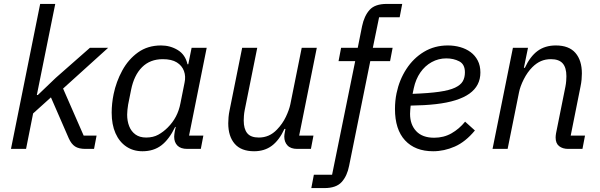

<svg xmlns="http://www.w3.org/2000/svg" viewBox="-20 -760 3063 980"><path d="M36 0 185 -740H262L188 -374L168 -275H173L265 -363L439 -516H532L302 -308L407 -68H473L460 0H416Q382 0 363 -12.5Q344 -25 331 -54L240 -263L149 -181L113 0Z M1005 0H936Q902 0 885.5 -17Q869 -34 869 -62Q869 -68 870 -75Q871 -82 872 -89L877 -112H874Q843 -48 803.5 -18Q764 12 707 12Q660 12 624.5 -12Q589 -36 569.5 -80Q550 -124 550 -185Q550 -208 552.5 -232Q555 -256 560 -280Q573 -343 604 -400Q635 -457 684.5 -492.5Q734 -528 802 -528Q849 -528 887.5 -504.5Q926 -481 937 -432H941L958 -516H1035L945 -68H1018ZM726 -58Q762 -58 788 -72.5Q814 -87 836 -109Q862 -135 878 -165.5Q894 -196 901 -233L922 -338Q929 -370 919 -397.5Q909 -425 882.5 -441.5Q856 -458 811 -458Q746 -458 705 -417Q664 -376 649 -301L634 -226Q632 -213 630.5 -200Q629 -187 629 -175Q629 -142 639.5 -115.5Q650 -89 671.5 -73.5Q693 -58 726 -58Z M1216 -516H1293L1229 -198Q1226 -183 1225 -168.5Q1224 -154 1224 -145Q1224 -102 1242 -80Q1260 -58 1301 -58Q1328 -58 1351 -68Q1374 -78 1394 -99Q1422 -128 1439 -163.5Q1456 -199 1462 -228L1520 -516H1597L1507 -68H1580L1567 0H1497Q1464 0 1447.5 -17.5Q1431 -35 1431 -63Q1431 -68 1432 -75Q1433 -82 1435 -92L1437 -102H1432Q1405 -44 1367.5 -16Q1330 12 1277 12Q1211 12 1178 -26Q1145 -64 1145 -131Q1145 -145 1146.5 -162Q1148 -179 1152 -198Z M1870 -448 1762 86Q1752 138 1724 169Q1696 200 1636 200H1569L1582 132H1675L1793 -448H1708L1721 -516H1806L1828 -626Q1839 -679 1866.5 -709.5Q1894 -740 1954 -740H2033L2020 -672H1915L1883 -516H1984L1971 -448Z M2191 12Q2099 12 2047.5 -43.5Q1996 -99 1996 -204Q1996 -224 1998 -244.5Q2000 -265 2004 -284Q2018 -352 2054 -407.5Q2090 -463 2144 -495.5Q2198 -528 2266 -528Q2299 -528 2329 -519.5Q2359 -511 2382 -494Q2405 -477 2418.5 -451Q2432 -425 2432 -390Q2432 -356 2418 -329Q2404 -302 2376 -282Q2348 -262 2305 -248.5Q2262 -235 2205 -228.5Q2148 -222 2076 -221Q2075 -211 2074 -199Q2073 -187 2073 -179Q2073 -124 2104.5 -90.5Q2136 -57 2196 -57Q2245 -57 2284.5 -79.5Q2324 -102 2354 -139L2404 -94Q2356 -36 2301.5 -12Q2247 12 2191 12ZM2258 -462Q2218 -462 2183.5 -443Q2149 -424 2125.5 -390Q2102 -356 2092 -310L2086 -281Q2169 -284 2221.5 -291.5Q2274 -299 2302.5 -312.5Q2331 -326 2342 -345Q2353 -364 2353 -391Q2353 -432 2324 -447Q2295 -462 2258 -462Z M2571 0H2494L2598 -516H2675L2654 -414H2659Q2686 -472 2724 -500Q2762 -528 2817 -528Q2884 -528 2917 -490Q2950 -452 2950 -385Q2950 -371 2948.5 -354Q2947 -337 2943 -318L2893 -68H2966L2953 0H2880Q2852 0 2834 -14Q2816 -28 2816 -58Q2816 -63 2816.5 -67.5Q2817 -72 2818 -79L2866 -318Q2869 -333 2870 -347.5Q2871 -362 2871 -371Q2871 -415 2852 -436.5Q2833 -458 2792 -458Q2764 -458 2741 -448Q2718 -438 2697 -417Q2672 -392 2653.5 -355.5Q2635 -319 2629 -288Z"/></svg>

Font: IBM Plex Sans Var
Style: Italic
Weight: 400
Italic angle: -11.31°
Designer: Mike Abbink, Paul van der Laan, Pieter van Rosmalen
Foundry: Bold Monday
Version: Version 1.001